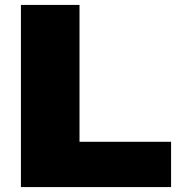

<svg xmlns="http://www.w3.org/2000/svg" viewBox="-20 -760 721 780"><path d="M65 0V-740H303V-184H675V0Z"/></svg>

Font: Encode Sans SC Expanded Black
Style: Regular
Weight: 900
Width: 7
Designer: Multiple Designers
Foundry: Impallari Type
Version: Version 3.002